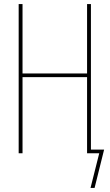

<svg xmlns="http://www.w3.org/2000/svg" viewBox="-20 -755 540 946"><path d="M446 171H426L469 0H409V-375H91V0H72V-735H91V-393H409V-735H428V-18H493Z"/></svg>

Font: Iosevka Term Curly Thin
Style: Regular
Weight: 100
Designer: Belleve Invis
Foundry: Belleve Invis
Version: Version 32.3.0